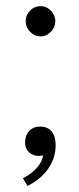

<svg xmlns="http://www.w3.org/2000/svg" viewBox="-20 -507 257 628"><path d="M64 -438Q64 -458 78.5 -472.5Q93 -487 113 -487Q132 -487 146.5 -472Q161 -457 161 -438Q161 -418 146.5 -403Q132 -388 113 -388Q93 -388 78.5 -403Q64 -418 64 -438ZM55 76Q84 61 101 41.5Q118 22 121 1Q116 3 106 3Q88 3 75 -9Q62 -21 62 -41Q62 -64 75.5 -78.5Q89 -93 111 -93Q136 -93 149 -77Q162 -61 162 -32Q162 10 137.5 45Q113 80 70 101Z"/></svg>

Font: Niramit ExtraLight
Style: Regular
Weight: 200
Designer: Katatrad Aksorn Co.,Ltd.
Foundry: Cadson Demak Co.,Ltd.
Version: Version 1.000; ttfautohint (v1.6)